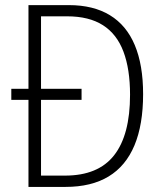

<svg xmlns="http://www.w3.org/2000/svg" viewBox="-20 -734 640 754"><path d="M250.5 -713.9Q346.7 -713.9 411.6 -674.3Q476.6 -634.8 509.3 -556.9Q542 -479 542 -364.3Q542 -244.6 508.1 -163.3Q474.1 -82 406.5 -41Q338.9 0 237.3 0H91.8V-341.8H24.4V-385.3H91.8V-713.9ZM243.7 -669.9H141.1V-385.3H300.3V-341.8H141.1V-44.4H235.4Q365.7 -44.4 428.2 -124.3Q490.7 -204.1 490.7 -361.8Q490.7 -462.4 464.8 -531.2Q439 -600.1 384.3 -635Q329.6 -669.9 243.7 -669.9Z"/></svg>

Font: Open Sans SemiCondensed Light
Style: Regular
Weight: 300
Width: 4
Designer: Monotype Design Team
Foundry: Monotype Imaging Inc.
Version: Version 3.000